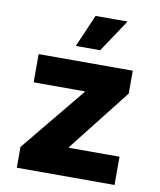

<svg xmlns="http://www.w3.org/2000/svg" viewBox="-86 -838 753 906"><g transform="rotate(10 291.0 -385.0)"><path d="M56.6 0V-99.6L309.6 -407.2V-410.6H64.9V-545.9H516.1V-436.5L282.2 -138.7V-135.3H524.9V0ZM231 -614.3 298.3 -770H451.7L347.7 -614.3Z"/></g></svg>

Font: Inter Extra Bold
Style: Regular
Weight: 800
Designer: Rasmus Andersson
Foundry: rsms
Version: Version 4.000;git-3c8e0fc